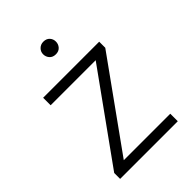

<svg xmlns="http://www.w3.org/2000/svg" viewBox="-199 -760 850 850"><g transform="rotate(-45 226.0 -335.0)"><path d="M42 0V-37L337 -448H55V-495H406V-457L112 -47H403V0ZM231 -591Q212 -591 201.5 -603Q191 -615 191 -631Q191 -647 202.5 -658.5Q214 -670 231 -670Q250 -670 260.5 -658.5Q271 -647 271 -631Q271 -615 260.5 -603Q250 -591 231 -591Z"/></g></svg>

Font: Livvic Light
Style: Regular
Weight: 300
Designer: Jacques Le Bailly, Baron von Fonthausen
Version: Version 1.001; ttfautohint (v1.8.2)